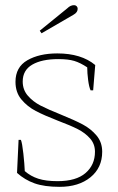

<svg xmlns="http://www.w3.org/2000/svg" viewBox="-20 -714 456 744"><path d="M134 -595 241 -682Q253 -694 267 -694Q273 -694 277 -690Q281 -686 281 -680Q281 -666 265 -657L141 -585ZM46 -44 52 -172H61Q66 -160 70.5 -119Q75 -78 76 -51Q99 -31 128.5 -21.5Q158 -12 203 -12Q275 -12 311.5 -43.5Q348 -75 348 -126Q348 -156 329 -177.5Q310 -199 281.5 -213.5Q253 -228 205 -246Q151 -267 118.5 -284Q86 -301 63 -328.5Q40 -356 40 -397Q40 -454 86 -480.5Q132 -507 202 -507Q295 -507 349 -462L341 -364H331Q325 -377 321.5 -404Q318 -431 318 -453Q291 -471 267.5 -478Q244 -485 206 -485Q142 -485 105 -463.5Q68 -442 68 -398Q68 -366 88 -343Q108 -320 137 -305Q166 -290 216 -270Q270 -248 301 -231.5Q332 -215 354 -189Q376 -163 376 -126Q376 -64 330.5 -27Q285 10 211 10Q152 10 114 -3.5Q76 -17 46 -44Z"/></svg>

Font: Trirong Thin
Style: Regular
Weight: 250
Designer: Katatrad Team
Foundry: CadsonDemak
Version: Version 1.001